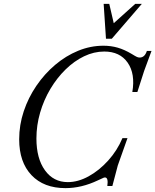

<svg xmlns="http://www.w3.org/2000/svg" viewBox="-20 -960 802 991"><path d="M318 11Q206 11 142.5 -56Q79 -123 79 -241Q79 -315 102.5 -385.5Q126 -456 168 -517.5Q210 -579 265 -625.5Q320 -672 383.5 -698Q447 -724 514 -724Q553 -724 587.5 -714Q622 -704 659 -682Q680 -669 687 -666Q694 -663 701 -663Q727 -663 738 -697H762L724 -594L689 -485H663Q679 -579 639 -636.5Q599 -694 518 -694Q465 -694 414 -669.5Q363 -645 318.5 -601.5Q274 -558 240 -501Q206 -444 187 -378.5Q168 -313 168 -245Q168 -142 212 -81Q256 -20 330 -20Q383 -20 437.5 -50Q492 -80 538.5 -131.5Q585 -183 612 -247H638L588 -106L560 0H534Q540 -44 522 -44Q518 -44 514.5 -42.5Q511 -41 485 -29Q401 11 318 11ZM527 -760 515 -940H544L575 -806H529L678 -940H712L557 -760Z"/></svg>

Font: Baskervville
Style: Italic
Weight: 400
Italic angle: -18°
Designer: ANRT
Foundry: ANRT
Version: Version 1.100